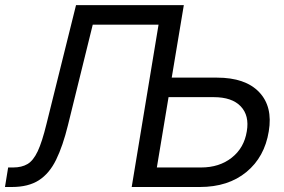

<svg xmlns="http://www.w3.org/2000/svg" viewBox="-38 -748 1136 768"><path d="M-18.1 0 -5.4 -78.1H14.2Q48.8 -78.1 72 -91.8Q95.2 -105.5 112.8 -142.8Q130.4 -180.2 147.9 -252L266.1 -727.5H697.3L648.9 -437.5H829.6Q943.4 -437.5 998.5 -379.6Q1053.7 -321.8 1037.1 -222.7Q1020.5 -120.1 947.8 -60.1Q875 0 761.2 0H488.8L596.2 -649.4H333L233.9 -247.6Q213.4 -164.1 186.5 -109.1Q159.7 -54.2 117.7 -27.1Q75.7 0 9.3 0ZM636.2 -359.4 589.4 -78.1H766.1Q839.4 -78.1 888.9 -117.2Q938.5 -156.2 949.2 -222.7Q960 -285.6 925 -322.5Q890.1 -359.4 816.9 -359.4Z"/></svg>

Font: Inter Display
Style: Italic
Weight: 400
Italic angle: -9.39999°
Designer: Rasmus Andersson
Foundry: rsms
Version: Version 4.000;git-a52131595